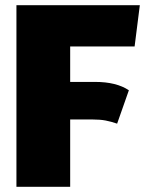

<svg xmlns="http://www.w3.org/2000/svg" viewBox="-20 -716 556 736"><path d="M249 -538V-402H345Q426 -402 474 -370L429 -242Q406 -250 385 -254Q364 -258 335 -258H249V0H43V-696H516L496 -538Z"/></svg>

Font: Fira Sans Black
Style: Regular
Weight: 900
Designer: Carrois Corporate & Edenspiekermann AG
Foundry: Carrois Corporate GbR & Edenspiekermann AG
Version: Version 4.203